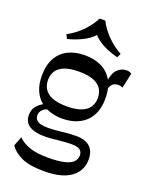

<svg xmlns="http://www.w3.org/2000/svg" viewBox="-182 -899 932 1198"><g transform="rotate(20 284.0 -300.0)"><path d="M263.9 206.5Q164.8 206.5 111.7 180.9Q58.5 155.4 35.1 118L59.1 55.7Q85.1 83.7 132.7 101.2Q180.4 118.7 257.7 118.7Q328.1 118.7 368.2 108.4Q408.3 98.1 424.8 79.7Q441.3 61.4 441.3 38.3Q441.3 13.9 425.2 1.5Q409.2 -10.9 368.3 -10.9Q346.3 -10.9 314 -8.1Q281.8 -5.2 249.8 -2Q217.7 1.3 194.1 1.3Q127.2 1.3 91.5 -21.6Q55.7 -44.5 55.7 -91.3Q55.7 -126.6 74.8 -150.3Q93.9 -173.9 125.6 -189.7L163.6 -167.9Q135.1 -159 120.6 -143.8Q106.1 -128.6 106.1 -107.9Q106.1 -82.4 126.3 -69.4Q146.6 -56.4 193.9 -56.4Q239.8 -56.4 285.8 -62.6Q331.8 -68.9 376.5 -68.9Q440.4 -68.9 471 -40.1Q501.7 -11.4 501.7 43Q501.7 117.4 442.3 162Q382.9 206.5 263.9 206.5ZM258.1 -140.7Q213.6 -140.7 175.5 -153.1Q137.4 -165.6 108.7 -191.2Q80 -216.7 64 -256.4Q47.9 -296 47.9 -349.4Q47.9 -421.1 74.7 -468Q101.4 -514.9 148.7 -537.9Q196.1 -561 258.1 -561Q321.4 -561 369 -537.9Q416.5 -514.9 443 -468Q469.6 -421.1 469.6 -349.4Q469.6 -296 453.4 -256.4Q437.2 -216.7 408.3 -191.2Q379.5 -165.6 341.1 -153.1Q302.6 -140.7 258.1 -140.7ZM258.7 -222.2Q319 -222.2 355.5 -237Q391.9 -251.8 408.1 -277.6Q424.2 -303.4 424.2 -337.1Q424.2 -371.4 408.1 -397.3Q391.9 -423.1 355.5 -437.7Q319 -452.4 258.7 -452.4Q198.8 -452.4 162.2 -437.7Q125.6 -423.1 109.4 -397.3Q93.3 -371.4 93.3 -337.1Q93.3 -304.1 109.4 -277.9Q125.6 -251.8 162.2 -237Q198.8 -222.2 258.7 -222.2ZM459.9 -405.1 441.9 -454.1Q449.3 -511.6 475.1 -536.6Q500.9 -561.6 534.6 -561.6Q554.4 -561.6 568.1 -551.1L546.3 -450.7Q535.6 -458.1 516.3 -458.1Q470.6 -458.1 459.9 -405.1ZM116.7 -617.8 103.5 -644.7Q158.2 -673.9 200 -717.2Q241.8 -760.4 265.2 -807.3H302.5Q327 -759 369.2 -716.1Q411.3 -673.3 463.6 -644.7L450.7 -617.8Q410.6 -627.7 374.5 -643.6Q338.4 -659.5 310.9 -680.8Q283.5 -702.1 269.2 -727.1H299.2Q276.3 -686.4 224 -658.6Q171.7 -630.8 116.7 -617.8Z"/></g></svg>

Font: Savate ExtraLight
Style: Regular
Weight: 200
Designer: Max Esnée
Foundry: Plomb Type
Version: Version 2.000